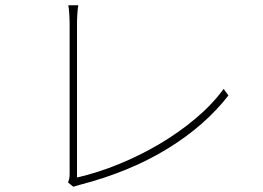

<svg xmlns="http://www.w3.org/2000/svg" viewBox="-20 -715 996 728"><path d="M238 -23Q240 -28 242 -35.5Q244 -43 244 -54V-629Q244 -635 243.5 -644.5Q243 -654 242.5 -663.5Q242 -673 241 -682Q240 -691 239 -695H277Q275 -687 273.5 -665.5Q272 -644 272 -630V-42Q351 -60 431.5 -93Q512 -126 585.5 -169.5Q659 -213 722 -266Q785 -319 828 -378L846 -353Q757 -238 614 -150.5Q471 -63 282 -14Q276 -12 270 -10.5Q264 -9 258 -7Z"/></svg>

Font: Kinto Sans Thin
Style: Regular
Weight: 100
Designer: Authors: Ryoko NISHIZUKA  (kana & ideographs); Paul D. Hunt (Latin, Greek & Cyrillic); Wenlong ZHANG  (bopomofo); Sandol
Foundry: Adobe Systems Incorporated, ookami Inc.
Version: Version 0.001